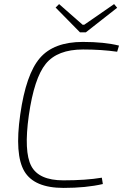

<svg xmlns="http://www.w3.org/2000/svg" viewBox="-20 -907 602 939"><path d="M553 -869 400 -749H371L252 -870L269 -887L384 -786H392L538 -887ZM478 -38 483 -7Q401 12 291 12Q147 12 99 -69.5Q51 -151 79 -347Q107 -544 175 -623Q243 -702 385 -702Q490 -702 562 -684L553 -654Q476 -665 386 -665Q261 -665 204 -595Q147 -525 121 -343Q96 -165 133 -95Q170 -25 290 -25Q400 -25 478 -38Z"/></svg>

Font: Exo 2.0 Extra Light
Style: Italic
Weight: 250
Italic angle: -8°
Designer: Natanael Gama
Version: Version 1.001;PS 001.001;hotconv 1.0.70;makeotf.lib2.5.58329